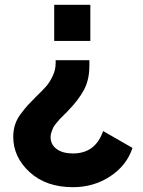

<svg xmlns="http://www.w3.org/2000/svg" viewBox="-20 -777 595 797"><path d="M355 -757V-607H205V-757ZM351 -527V-504Q351 -445 328 -403Q305 -361 265 -320Q262 -316 247 -301.5Q232 -287 228 -282.5Q224 -278 214 -266Q204 -254 200.5 -246.5Q197 -239 193.5 -228.5Q190 -218 190 -208Q190 -177 215 -158.5Q240 -140 283 -140Q376 -140 408 -233L530 -163Q506 -90 437.5 -45Q369 0 283 0Q171 0 103 -62.5Q35 -125 35 -209Q35 -236 42.5 -259.5Q50 -283 67.5 -306Q85 -329 96 -341Q107 -353 132 -378Q157 -402 171.5 -418.5Q186 -435 198.5 -461Q211 -487 211 -514V-527Z"/></svg>

Font: Plus Jakarta Display
Style: Bold
Weight: 700
Designer: Gumpita Rahayu
Foundry: Tokotype Studio
Version: Version 1.000;hotconv 1.0.109;makeotfexe 2.5.65596